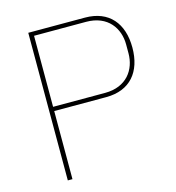

<svg xmlns="http://www.w3.org/2000/svg" viewBox="-105 -787 803 877"><g transform="rotate(-15 297.0 -349.0)"><path d="M130 0V-322H376C490 -322 550 -396 550 -510C550 -624 490 -698 376 -698H108V0ZM130 -678H376C479 -678 526 -607 526 -531V-489C526 -413 479 -342 376 -342H130Z"/></g></svg>

Font: IBM Plex Thai Looped Thin
Style: Regular
Weight: 100
Designer: Mike Abbink, Paul van der Laan, Pieter van Rosmalen, Ben Mitchell, Mark Frömberg
Foundry: Bold Monday
Version: Version 1.0